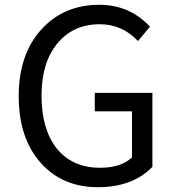

<svg xmlns="http://www.w3.org/2000/svg" viewBox="-20 -767 729 800"><path d="M151 -87Q58 -190 58 -366Q58 -541 153 -645Q246 -747 394 -747Q520 -747 605 -656L555 -596Q489 -666 396 -666Q285 -666 219 -586Q153 -506 153 -369Q153 -229 216 -149Q281 -68 397 -68Q484 -68 530 -111V-303H375V-380H615V-72Q533 13 388 13Q241 13 151 -87Z"/></svg>

Font: 思源黑体R
Style: Regular
Weight: 400
Designer: Ryoko NISHIZUKA  (kana & ideographs); Paul D. Hunt (Latin, Greek & Cyrillic); Wenlong ZHANG  (bopomofo); Sandoll Communi
Foundry: Adobe Systems Incorporated
Version: Version 1.00 June 24, 2014, initial release